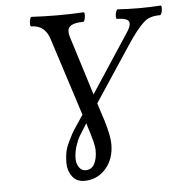

<svg xmlns="http://www.w3.org/2000/svg" viewBox="-50 -714 728 769"><g transform="rotate(-5 314.0 -329.5)"><path d="M258.8 6.8Q227.1 6.8 210 -16.4Q192.9 -39.6 192.9 -70.8Q192.9 -93.3 196.5 -112.8Q200.2 -132.3 210.9 -154.3Q221.7 -176.3 227.1 -186.3Q232.4 -196.3 251 -223.6Q269.5 -251 273.9 -257.8L172.9 -571.8Q154.8 -627.9 100.1 -627.9Q96.7 -627.9 96.2 -637.5Q95.7 -647 98.4 -656.5Q101.1 -666 105 -666Q157.7 -663.1 210 -663.1Q262.7 -663.1 314 -666Q317.9 -666 318.1 -656.5Q318.4 -647 315.7 -637.5Q313 -627.9 309.1 -627.9Q247.1 -627.9 247.1 -595.2Q247.1 -583.5 251 -571.8L325.2 -335L478 -567.9Q494.1 -590.8 494.1 -606Q494.1 -627.9 444.8 -627.9Q441.4 -629.4 441.2 -637.9Q440.9 -646.5 444.1 -656.2Q447.3 -666 451.2 -666Q494.6 -663.1 537.1 -663.1Q581.1 -663.1 624 -666Q627.4 -666 627.7 -656.5Q627.9 -647 625 -637.5Q622.1 -627.9 618.2 -627.9Q574.2 -627.9 553.2 -606.9Q523.9 -581.5 481.9 -517.1L336.9 -297.9L359.9 -226.1Q378.9 -163.6 378.9 -130.9Q378.9 -69.8 344.5 -31.5Q310.1 6.8 258.8 6.8ZM231 -83Q231 -65.9 240.7 -50.5Q250.5 -35.2 267.1 -35.2Q291.5 -35.2 302.7 -56.4Q314 -77.6 314 -108.9Q314 -126 308.1 -148.4Q302.2 -170.9 286.1 -222.2Q264.6 -189 255.9 -174.1Q247.1 -159.2 239 -134.5Q231 -109.9 231 -83Z"/></g></svg>

Font: Junicode SmCond
Style: Italic
Weight: 400
Width: 4
Italic angle: -11°
Designer: Peter S. Baker
Version: Version 2.206